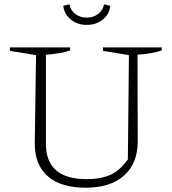

<svg xmlns="http://www.w3.org/2000/svg" viewBox="-20 -866 803 895"><path d="M380 9Q264 9 203 -44Q142 -97 142 -197L148 -609L26 -629V-645H307V-631Q266 -616 194 -611V-196Q194 -31 383 -31Q453 -31 497.5 -52.5Q542 -74 576 -123L581 -609L460 -629V-645H734V-631Q692 -616 621 -611L622 -207Q622 -105 558.5 -48Q495 9 380 9ZM384 -750Q339 -750 308.5 -776.5Q278 -803 275 -839L304 -846Q308 -819 330.5 -801.5Q353 -784 384 -784Q416 -784 438 -801.5Q460 -819 465 -846L494 -839Q491 -802 460.5 -776Q430 -750 384 -750Z"/></svg>

Font: Piazzolla ExtraLight
Style: Regular
Weight: 200
Designer: Juan Pablo del Peral
Foundry: Huerta Tipografica
Version: Version 1.330